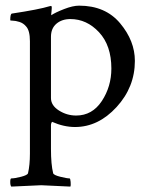

<svg xmlns="http://www.w3.org/2000/svg" viewBox="-20 -446 539 686"><path d="M262.7 -425.8Q356.4 -425.8 409.2 -362.8Q461.9 -299.8 461.9 -228.5Q461.9 -134.8 396.5 -63.5Q331.1 7.8 248 7.8Q208 7.8 166 -10.7Q162.1 -5.9 162.1 2V85.9Q162.1 141.6 169.9 172.9Q171.9 179.7 195.3 185.5Q218.8 191.4 228.5 191.4Q231.4 191.4 232.4 204.1Q233.4 216.8 231.4 220.7Q133.8 215.8 127 215.8Q121.1 215.8 20.5 220.7Q16.6 216.8 16.6 204.1Q16.6 191.4 20.5 191.4Q33.2 191.4 55.7 185.5Q78.1 179.7 80.1 172.9Q86.9 143.6 86.9 103.5V-298.8Q86.9 -336.9 73.2 -351.6Q63.5 -363.3 49.3 -367.7Q35.2 -372.1 25.9 -372.1Q16.6 -372.1 16.6 -374Q16.6 -396.5 22.5 -397.5Q119.1 -412.1 157.2 -423.8Q158.2 -423.8 160.2 -424.3Q162.1 -424.8 162.1 -424.8Q165 -424.8 165 -418.9Q165 -413.1 164.1 -405.3Q163.1 -397.5 163.1 -396.5V-391.6Q177.7 -401.4 209 -413.6Q240.2 -425.8 262.7 -425.8ZM231.4 -377.9Q201.2 -377.9 181.6 -361.3Q162.1 -344.7 162.1 -314.5V-95.7Q162.1 -69.3 190.4 -51.3Q218.8 -33.2 252 -33.2Q309.6 -33.2 343.8 -85Q377.9 -136.7 377.9 -201.2Q377.9 -283.2 334 -330.6Q290 -377.9 231.4 -377.9Z"/></svg>

Font: Crimson Text
Style: Regular
Weight: 400
Version: Version 0.13